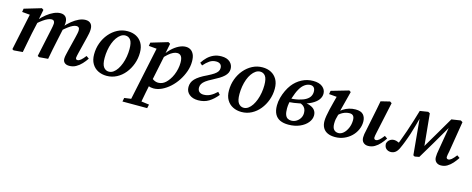

<svg xmlns="http://www.w3.org/2000/svg" viewBox="-36 -1147 4978 2026"><g transform="rotate(15 2453.5 -134.0)"><path d="M63 8 47 -1 135 -420 170 -396 45 -407 51 -444 236 -499 256 -486 231 -357 234 -356 203 -216Q192 -163 182 -109Q172 -55 161 0ZM341 8 324 -1 390 -311Q393 -329 396.5 -345Q400 -361 400 -374Q400 -394 391.5 -403Q383 -412 368 -412Q349 -412 326.5 -402.5Q304 -393 276.5 -373.5Q249 -354 215 -324L213 -367H223Q257 -406 294 -435.5Q331 -465 369 -482Q407 -499 442 -499Q477 -499 497 -478.5Q517 -458 517 -418Q517 -401 514 -386Q511 -371 508 -355L510 -351L481 -215Q469 -161 458.5 -107.5Q448 -54 438 0ZM671 14Q638 14 620 -2Q602 -18 602 -45Q602 -65 607 -86Q612 -107 618 -134L657 -292Q663 -317 667.5 -338Q672 -359 672 -373Q672 -394 663.5 -403Q655 -412 639 -412Q621 -412 599.5 -402Q578 -392 551.5 -372.5Q525 -353 491 -322L489 -367H499Q533 -406 569.5 -435.5Q606 -465 643 -482Q680 -499 715 -499Q751 -499 771 -478.5Q791 -458 791 -419Q791 -396 786.5 -372.5Q782 -349 776 -325L731 -143Q727 -124 723.5 -110.5Q720 -97 720 -88Q720 -78 725 -72.5Q730 -67 739 -67Q756 -67 775.5 -83Q795 -99 822 -134L852 -113Q831 -81 804 -52Q777 -23 744 -4.5Q711 14 671 14Z M1079 14Q1027 14 985 -7Q943 -28 918.5 -69.5Q894 -111 894 -172Q894 -238 915.5 -296.5Q937 -355 975.5 -400.5Q1014 -446 1065 -472.5Q1116 -499 1175 -499Q1228 -499 1268.5 -478Q1309 -457 1333 -416Q1357 -375 1357 -313Q1357 -249 1335.5 -190Q1314 -131 1276.5 -85Q1239 -39 1188.5 -12.5Q1138 14 1079 14ZM1090 -35Q1117 -35 1140 -51.5Q1163 -68 1181.5 -96Q1200 -124 1213.5 -160.5Q1227 -197 1234 -238.5Q1241 -280 1241 -321Q1241 -392 1219.5 -420.5Q1198 -449 1163 -449Q1137 -449 1114 -433.5Q1091 -418 1071.5 -390.5Q1052 -363 1038.5 -326.5Q1025 -290 1018 -248.5Q1011 -207 1011 -164Q1011 -93 1033.5 -64Q1056 -35 1090 -35Z M1312 232 1320 191 1434 175H1468L1591 191L1582 232ZM1383 232 1520 -419 1553 -396 1429 -407 1435 -444 1619 -499 1640 -486 1614 -355 1616 -351 1551 -37 1545 -22Q1534 32 1525 76Q1516 120 1509.5 157.5Q1503 195 1497 232ZM1591 14Q1560 14 1536 2.5Q1512 -9 1489 -33L1527 -113Q1549 -85 1573.5 -71Q1598 -57 1624 -57Q1646 -57 1666 -65Q1686 -73 1704 -89.5Q1722 -106 1738 -129Q1756 -154 1769.5 -186Q1783 -218 1790.5 -253Q1798 -288 1798 -321Q1798 -369 1783 -390.5Q1768 -412 1739 -412Q1719 -412 1695.5 -401Q1672 -390 1646 -367.5Q1620 -345 1592 -312L1581 -337H1591Q1619 -386 1656.5 -422.5Q1694 -459 1734 -479Q1774 -499 1810 -499Q1839 -499 1861.5 -485.5Q1884 -472 1898 -443Q1912 -414 1912 -365Q1912 -310 1893 -256Q1874 -202 1842 -153Q1810 -104 1768.5 -66.5Q1727 -29 1681.5 -7.5Q1636 14 1591 14Z M2078 13Q2018 13 1981.5 -17Q1945 -47 1945 -97Q1945 -122 1953.5 -144Q1962 -166 1981 -186Q2000 -206 2031 -226Q2062 -246 2107 -267Q2149 -288 2174 -305Q2199 -322 2210 -339Q2221 -356 2221 -376Q2221 -404 2204.5 -418Q2188 -432 2159 -432Q2119 -432 2088 -411Q2057 -390 2025 -353L1999 -376Q2021 -411 2049.5 -438.5Q2078 -466 2115 -482.5Q2152 -499 2200 -499Q2260 -499 2293 -469Q2326 -439 2326 -394Q2326 -372 2316.5 -352Q2307 -332 2287.5 -313.5Q2268 -295 2238 -276.5Q2208 -258 2167 -237Q2125 -216 2100.5 -197.5Q2076 -179 2065 -160.5Q2054 -142 2054 -121Q2054 -89 2072 -74Q2090 -59 2119 -59Q2157 -59 2191 -76Q2225 -93 2262 -128L2286 -101Q2244 -48 2194.5 -17.5Q2145 13 2078 13Z M2552 14Q2500 14 2458 -7Q2416 -28 2391.5 -69.5Q2367 -111 2367 -172Q2367 -238 2388.5 -296.5Q2410 -355 2448.5 -400.5Q2487 -446 2538 -472.5Q2589 -499 2648 -499Q2701 -499 2741.5 -478Q2782 -457 2806 -416Q2830 -375 2830 -313Q2830 -249 2808.5 -190Q2787 -131 2749.5 -85Q2712 -39 2661.5 -12.5Q2611 14 2552 14ZM2563 -35Q2590 -35 2613 -51.5Q2636 -68 2654.5 -96Q2673 -124 2686.5 -160.5Q2700 -197 2707 -238.5Q2714 -280 2714 -321Q2714 -392 2692.5 -420.5Q2671 -449 2636 -449Q2610 -449 2587 -433.5Q2564 -418 2544.5 -390.5Q2525 -363 2511.5 -326.5Q2498 -290 2491 -248.5Q2484 -207 2484 -164Q2484 -93 2506.5 -64Q2529 -35 2563 -35Z M3064 15Q3011 15 2974 -2Q2937 -19 2917 -55.5Q2897 -92 2897 -150Q2897 -193 2908.5 -235.5Q2920 -278 2938.5 -317Q2957 -356 2980 -386Q3020 -438 3077.5 -468.5Q3135 -499 3202 -499Q3268 -499 3304 -469.5Q3340 -440 3340 -396Q3340 -360 3316.5 -329Q3293 -298 3247.5 -274Q3202 -250 3135.5 -235Q3069 -220 2981 -214V-255Q3055 -258 3103.5 -269.5Q3152 -281 3181.5 -299Q3211 -317 3223.5 -340Q3236 -363 3236 -389Q3236 -420 3222 -435Q3208 -450 3184 -450Q3153 -450 3123.5 -429.5Q3094 -409 3072 -370Q3060 -350 3049 -323Q3038 -296 3028.5 -266.5Q3019 -237 3013.5 -206.5Q3008 -176 3008 -147Q3008 -104 3017 -79.5Q3026 -55 3043 -44.5Q3060 -34 3083 -34Q3114 -34 3139 -49.5Q3164 -65 3179 -90Q3194 -115 3194 -146Q3194 -172 3185 -191Q3176 -210 3158.5 -222.5Q3141 -235 3115 -240L3141 -268L3140 -256Q3195 -255 3231 -242Q3267 -229 3285 -205.5Q3303 -182 3303 -149Q3303 -107 3272.5 -69.5Q3242 -32 3188 -8.5Q3134 15 3064 15Z M3935 14Q3904 14 3883.5 -5Q3863 -24 3863 -60Q3863 -78 3866 -96.5Q3869 -115 3875 -140L3908 -302Q3917 -345 3925.5 -388.5Q3934 -432 3942 -475L4040 -499L4060 -486L3987 -145Q3983 -127 3980.5 -112.5Q3978 -98 3978 -89Q3978 -79 3984 -73Q3990 -67 3999 -67Q4016 -67 4035 -83Q4054 -99 4081 -134L4111 -113Q4090 -81 4064 -52Q4038 -23 4006 -4.5Q3974 14 3935 14ZM3574 14Q3526 14 3492.5 -1.5Q3459 -17 3441.5 -47.5Q3424 -78 3424 -121Q3424 -146 3429.5 -178.5Q3435 -211 3444 -250Q3453 -289 3464.5 -332Q3476 -375 3488 -422L3525 -397L3398 -408L3404 -445L3594 -500L3613 -488L3556 -267L3559 -257Q3552 -235 3545 -213.5Q3538 -192 3534 -170Q3530 -148 3530 -122Q3530 -77 3548.5 -56.5Q3567 -36 3598 -36Q3627 -36 3653 -59Q3679 -82 3696 -121.5Q3713 -161 3713 -208Q3713 -239 3700 -254Q3687 -269 3661 -269Q3624 -269 3589 -251.5Q3554 -234 3527 -201L3510 -240H3527Q3549 -266 3578.5 -285Q3608 -304 3641.5 -314Q3675 -324 3711 -324Q3771 -324 3796.5 -295Q3822 -266 3822 -219Q3822 -174 3803 -131.5Q3784 -89 3750 -56.5Q3716 -24 3671 -5Q3626 14 3574 14Z M4183 14Q4154 14 4133.5 -3.5Q4113 -21 4112 -59Q4119 -87 4140 -102.5Q4161 -118 4188 -118Q4198 -118 4209 -115.5Q4220 -113 4234.5 -106.5Q4249 -100 4270 -87L4236 -45L4223 -62Q4232 -80 4240 -100Q4248 -120 4256 -142.5Q4264 -165 4273.5 -190.5Q4283 -216 4293 -245Q4314 -309 4333.5 -369.5Q4353 -430 4368 -484L4457 -498L4477 -487L4515 -101H4493L4518 -152Q4567 -233 4615.5 -317Q4664 -401 4713 -484L4813 -499L4834 -486L4779 -149Q4775 -129 4772 -114.5Q4769 -100 4769 -89Q4769 -79 4775 -73Q4781 -67 4791 -67Q4807 -67 4826 -83Q4845 -99 4872 -134L4902 -113Q4881 -81 4855.5 -52Q4830 -23 4799 -4.5Q4768 14 4730 14Q4698 14 4678 -5Q4658 -24 4658 -58Q4658 -78 4660.5 -96.5Q4663 -115 4668 -142L4722 -462L4751 -432H4730L4708 -386Q4654 -292 4599.5 -199.5Q4545 -107 4489 -14L4441 -5L4424 -14L4386 -419H4392Q4380 -372 4365.5 -322Q4351 -272 4336 -223Q4328 -199 4319.5 -175.5Q4311 -152 4303 -131Q4295 -110 4287 -91Q4279 -72 4271 -55Q4255 -19 4233 -2.5Q4211 14 4183 14Z"/></g></svg>

Font: Source Serif 4 18pt SemiBold
Style: Italic
Weight: 600
Italic angle: -12°
Designer: Frank Grießhammer
Foundry: Adobe Systems Incorporated
Version: Version 4.004;hotconv 1.0.116;makeotfexe 2.5.65601